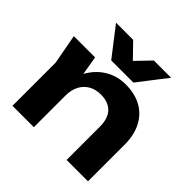

<svg xmlns="http://www.w3.org/2000/svg" viewBox="-201 -996 1181 1181"><g transform="rotate(45 389.0 -406.0)"><path d="M33 -570H218L255 -348V0H69V-376ZM468 -586Q550 -586 607.5 -553.5Q665 -521 695.5 -461Q726 -401 726 -318V0H540V-290Q540 -361 505 -397.5Q470 -434 405 -434Q359 -434 325.5 -414.5Q292 -395 273.5 -359.5Q255 -324 255 -275L196 -306Q207 -397 245.5 -459Q284 -521 341.5 -553.5Q399 -586 468 -586ZM494 -627H301L158 -812H307L440 -675H355L487 -812H637Z"/></g></svg>

Font: Unbounded SemiBold
Style: Regular
Weight: 600
Designer: Luke Prowse, Jean-Baptiste Morizot, Fátima Lázaro, Florian Runge
Foundry: NaN
Version: Version 1.700